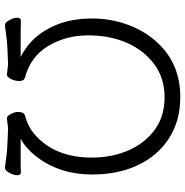

<svg xmlns="http://www.w3.org/2000/svg" viewBox="-6 -746 766 795"><g transform="rotate(90 377.5 -348.0)"><path d="M246 2 177 5Q152 6 128 9.5Q104 13 85 15H84Q73 15 63 -3Q53 -21 53 -36Q53 -51 65 -51Q88 -50 117 -50H216Q116 -99 75 -218Q56 -275 56 -346.5Q56 -418 79 -485.5Q102 -553 145 -604Q235 -711 381 -711Q480 -711 552 -664.5Q624 -618 663 -536Q702 -454 702 -347Q702 -210 627 -114Q593 -71 554 -50H641Q676 -50 693 -51Q705 -51 705 -36Q705 -21 695 -3Q685 15 674 15H673Q654 13 630 9.5Q606 6 581 5L512 2L469 7Q460 7 451.5 -9.5Q443 -26 443 -38Q443 -64 458 -68Q512 -82 551 -122Q632 -204 632 -345Q632 -427 602.5 -495.5Q573 -564 517 -605Q461 -646 382.5 -646Q304 -646 246.5 -604Q189 -562 157.5 -491.5Q126 -421 126 -329Q126 -237 170 -164Q214 -91 300 -68Q315 -64 315 -45Q315 -26 306.5 -9.5Q298 7 289 7Z"/></g></svg>

Font: LXGW WenKai Lite
Style: Regular
Weight: 400
Designer: LXGW / Fontworks Inc.
Foundry: LXGW / Fontworks Inc.
Version: Version 1.511; March 25, 2025